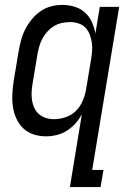

<svg xmlns="http://www.w3.org/2000/svg" viewBox="-20 -548 540 783"><path d="M200 -62Q223 -62 247.5 -70Q272 -78 289.5 -95.5Q307 -113 317 -136.5Q327 -160 331 -183L351 -303Q354 -321 355.5 -339Q357 -357 354.5 -374Q352 -391 346 -407Q340 -423 328.5 -435Q317 -447 300.5 -452.5Q284 -458 266 -458Q250 -458 233 -454.5Q216 -451 201 -442Q186 -433 174 -420Q162 -407 153.5 -391.5Q145 -376 140.5 -360Q136 -344 133 -328L113 -208Q110 -191 109 -173.5Q108 -156 110.5 -139.5Q113 -123 120 -108Q127 -93 139 -82.5Q151 -72 167 -67Q183 -62 200 -62ZM265 215 314 -83Q304 -63 288.5 -45.5Q273 -28 253.5 -15.5Q234 -3 211.5 2.5Q189 8 168 8Q141 8 116.5 0Q92 -8 74.5 -25Q57 -42 46.5 -65Q36 -88 32.5 -113.5Q29 -139 30.5 -166Q32 -193 36 -219L56 -339Q60 -362 66 -384.5Q72 -407 83 -428.5Q94 -450 109.5 -469Q125 -488 145 -502Q165 -516 188 -522Q211 -528 234 -528Q260 -528 284.5 -520.5Q309 -513 326.5 -497Q344 -481 354.5 -458.5Q365 -436 369 -411L387 -520H466L356 145H402L390 215Z"/></svg>

Font: Iosevka Term Curly Oblique
Style: Regular
Weight: 400
Italic angle: -9°
Designer: Belleve Invis
Foundry: Belleve Invis
Version: Version 32.3.0